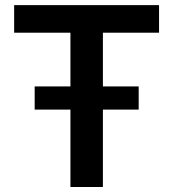

<svg xmlns="http://www.w3.org/2000/svg" viewBox="-20 -748 693 768"><path d="M36.6 -617.2V-727.5H616.2V-617.2H391.6V0H261.7V-617.2ZM118.7 -309.6V-402.3H534.7V-309.6Z"/></svg>

Font: Inter 18pt SemiBold
Style: Regular
Weight: 600
Designer: Rasmus Andersson
Foundry: rsms
Version: Version 4.001;git-66647c0bb